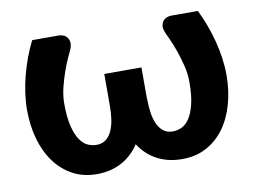

<svg xmlns="http://www.w3.org/2000/svg" viewBox="-63 -605 930 702"><g transform="rotate(-10 402.5 -254.0)"><path d="M710.5 -515.5Q724.5 -487 736 -456Q747.5 -425 755.8 -393.2Q764 -361.5 768.5 -329.5Q773 -297.5 773 -267Q773 -208.5 758.5 -158Q744 -107.5 717 -70.8Q690 -34 650.8 -13Q611.5 8 562 8Q532 8 507.8 1.8Q483.5 -4.5 463.8 -15.8Q444 -27 428.8 -42Q413.5 -57 402 -75Q390.5 -57 375 -42Q359.5 -27 340 -15.8Q320.5 -4.5 296.5 1.8Q272.5 8 243.5 8Q194 8 155 -13Q116 -34 88.8 -70.8Q61.5 -107.5 47 -158Q32.5 -208.5 32.5 -267Q32.5 -297.5 37 -329.5Q41.5 -361.5 49.8 -393.2Q58 -425 69.5 -456Q81 -487 95.5 -515.5H194.5Q201.5 -515.5 209.8 -512.5Q218 -509.5 224 -502.5Q230 -495.5 231.5 -484.2Q233 -473 226.5 -457Q224 -451.5 214.8 -432Q205.5 -412.5 195.8 -385.2Q186 -358 178.2 -326.8Q170.5 -295.5 170.5 -267Q170.5 -215 178.8 -182.2Q187 -149.5 200 -130.5Q213 -111.5 229 -104.5Q245 -97.5 261 -97.5Q281 -97.5 294.8 -107.5Q308.5 -117.5 317.2 -135.5Q326 -153.5 329.8 -178Q333.5 -202.5 333.5 -231.5V-348H471.5V-231.5H472Q472 -202.5 475.8 -178Q479.5 -153.5 488.2 -135.5Q497 -117.5 510.8 -107.5Q524.5 -97.5 544.5 -97.5Q560 -97.5 576.2 -104.5Q592.5 -111.5 605.5 -130.5Q618.5 -149.5 626.8 -182.2Q635 -215 635 -267Q635 -295.5 627.2 -326.8Q619.5 -358 609.8 -385.2Q600 -412.5 591 -432Q582 -451.5 579.5 -457Q572.5 -473 574 -484.2Q575.5 -495.5 581.5 -502.5Q587.5 -509.5 595.8 -512.5Q604 -515.5 611 -515.5Z"/></g></svg>

Font: Lato 2
Style: Regular
Weight: 800
Designer: Lukasz Dziedzic with Adam Twardoch and Botio Nikoltchev
Foundry: tyPoland Lukasz Dziedzic
Version: Version 2.015; 2015-08-06; http://www.latofonts.com/